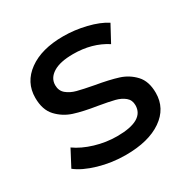

<svg xmlns="http://www.w3.org/2000/svg" viewBox="-129 -651 759 774"><g transform="rotate(-30 250.5 -264.5)"><path d="M24 -56 64 -132Q99 -107 149 -92Q199 -77 250 -77Q376 -77 376 -149Q376 -173 359 -187Q342 -201 316.5 -207.5Q291 -214 244 -222Q180 -232 139.5 -245Q99 -258 70 -289Q41 -320 41 -376Q41 -448 101 -491.5Q161 -535 262 -535Q315 -535 368 -522Q421 -509 455 -487L414 -411Q349 -453 261 -453Q200 -453 168 -433Q136 -413 136 -380Q136 -354 154 -339Q172 -324 198.5 -317Q225 -310 273 -301Q337 -290 376.5 -277.5Q416 -265 444 -235Q472 -205 472 -151Q472 -79 410.5 -36.5Q349 6 243 6Q178 6 118 -11.5Q58 -29 24 -56Z"/></g></svg>

Font: Montserrat Alternates Medium
Style: Regular
Weight: 500
Designer: Julieta Ulanovsky
Foundry: Julieta Ulanovsky
Version: Version 7.200